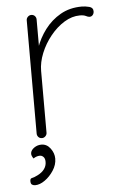

<svg xmlns="http://www.w3.org/2000/svg" viewBox="-52 -551 471 775"><g transform="rotate(-5 184.0 -164.0)"><path d="M103 0Q94 0 88.5 -6Q83 -12 83 -20V-479Q83 -487 89 -493Q95 -499 103 -499Q112 -499 117.5 -493Q123 -487 123 -479V-310L106 -284Q106 -323 119.5 -363Q133 -403 159 -437.5Q185 -472 222.5 -493.5Q260 -515 309 -515Q323 -515 339 -511Q355 -507 355 -492Q355 -483 350 -477Q345 -471 337 -471Q331 -471 322.5 -475.5Q314 -480 298 -480Q266 -480 235 -461Q204 -442 178.5 -410.5Q153 -379 138 -342Q123 -305 123 -270V-20Q123 -12 117 -6Q111 0 103 0ZM149 87Q149 112 134 135Q119 158 98.5 172.5Q78 187 59 187Q52 187 46.5 183.5Q41 180 41 169Q41 158 48.5 157Q56 156 72 148Q90 139 99.5 126Q109 113 109 97Q109 83 102.5 76.5Q96 70 88 70Q81 70 74 72.5Q67 75 62 79Q58 74 55.5 68Q53 62 54 56Q56 44 69 35Q82 26 98 26Q120 26 134.5 45.5Q149 65 149 87Z"/></g></svg>

Font: Quicksand Light Light
Style: Regular
Weight: 300
Version: Version 3.006